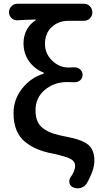

<svg xmlns="http://www.w3.org/2000/svg" viewBox="-20 -815 537 1032"><path d="M447.3 168.9Q436.5 187.5 416 194.3Q406.2 197.3 397.5 197.3Q385.7 197.3 376 193.4Q358.4 186.5 353.5 169.9Q352.5 164.1 352.5 159.2Q352.5 147.5 359.4 137.7Q383.8 103.5 383.8 77.1Q383.8 52.7 359.9 39.6Q335.9 26.4 264.6 10.7Q217.8 2 182.1 -12.7Q146.5 -27.3 115.7 -51.8Q85 -76.2 68.8 -115.2Q52.7 -154.3 52.7 -206.1Q52.7 -281.2 99.1 -339.4Q145.5 -397.5 213.9 -418.9Q215.8 -419.9 215.8 -421.9Q215.8 -423.8 213.9 -424.8Q164.1 -445.3 135.3 -486.8Q106.4 -528.3 106.4 -583Q106.4 -622.1 123.5 -654.3Q140.6 -686.5 171.9 -706.1Q172.9 -707 172.4 -708.5Q171.9 -710 170.9 -710Q116.2 -709 74.2 -706.1Q72.3 -706.1 70.3 -706.1Q53.7 -706.1 42 -717.8Q28.3 -730.5 28.3 -749Q28.3 -767.6 41.5 -781.2Q54.7 -794.9 74.2 -794.9H430.7Q450.2 -794.9 463.4 -781.2Q476.6 -767.6 476.6 -748.5Q476.6 -729.5 463.4 -716.3Q450.2 -703.1 430.7 -703.1H347.7Q293.9 -703.1 257.8 -669.4Q221.7 -635.7 221.7 -579.1Q221.7 -526.4 260.3 -489.3Q298.8 -452.1 347.7 -452.1Q366.2 -452.1 377.9 -453.1Q378.9 -453.1 380.9 -453.1Q397.5 -453.1 410.2 -442.4Q423.8 -430.7 423.8 -412.6Q423.8 -394.5 410.2 -382.8Q397.5 -373 380.9 -373Q379.9 -373 377.9 -373Q363.3 -374 340.8 -374Q271.5 -374 221.2 -332Q170.9 -290 170.9 -221.7Q170.9 -186.5 182.1 -161.6Q193.4 -136.7 217.3 -121.1Q241.2 -105.5 268.1 -96.7Q294.9 -87.9 336.9 -80.1Q421.9 -64.5 454.6 -36.6Q487.3 -8.8 487.3 48.8Q487.3 98.6 447.3 168.9Z"/></svg>

Font: Gen Jyuu Gothic P Medium
Style: Regular
Weight: 500
Designer: [Source Han Sans]
Ryoko NISHIZUKA  (kana & ideographs); Paul D. Hunt (Latin, Greek & Cyrillic); Wenlong ZHANG  (bopomofo
Version: Version 1.002.20150607